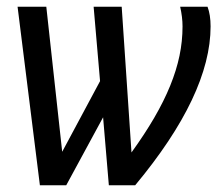

<svg xmlns="http://www.w3.org/2000/svg" viewBox="-20 -548 643 568"><path d="M164 -99 276 -308 257 -528H340L369 -97Q408 -151 436.5 -200Q465 -249 483.5 -294.5Q502 -340 511 -383Q520 -426 520 -470Q520 -497 513 -528H594Q603 -504 603 -470Q603 -268 380 0H302L285 -201L176 0H98L32 -528H117Z"/></svg>

Font: Libra Sans Modern
Style: Italic
Weight: 400
Italic angle: -12°
Foundry: Stefan Peev, Context Ltd
Version: Version 1.000